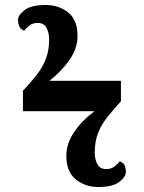

<svg xmlns="http://www.w3.org/2000/svg" viewBox="-20 -740 577 770"><path d="M374 10Q322 10 284 -20.5Q246 -51 246 -115Q246 -164 277 -210Q308 -256 359 -294H72V-376Q105 -411 128.5 -441.5Q152 -472 164.5 -505.5Q177 -539 177 -582Q177 -609 166.5 -628.5Q156 -648 131 -648Q112 -648 99 -638.5Q86 -629 77 -617Q61 -623 56.5 -636Q52 -649 52 -659Q52 -679 78.5 -699.5Q105 -720 163 -720Q216 -720 253.5 -690Q291 -660 291 -595Q291 -546 258.5 -499.5Q226 -453 178 -416H465V-334Q433 -299 409 -268.5Q385 -238 372.5 -204.5Q360 -171 360 -128Q360 -101 370.5 -81.5Q381 -62 406 -62Q425 -62 438 -71.5Q451 -81 460 -93Q477 -87 481 -74.5Q485 -62 485 -51Q485 -31 458.5 -10.5Q432 10 374 10Z"/></svg>

Font: Noto Serif
Style: Bold
Weight: 700
Designer: Monotype Design Team
Foundry: Monotype Imaging Inc.
Version: Version 2.014